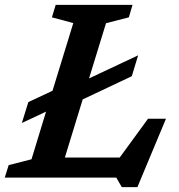

<svg xmlns="http://www.w3.org/2000/svg" viewBox="-30 -727 732 786"><path d="M535.5 -500.5 509.5 -415 308.5 -320 235.5 -82H460L576 -241H649.5L532.5 39H468.5L446 0H-10.5L5.5 -51L99 -75L158.5 -270L59.5 -223.5L86 -309L185 -355.5L270 -632.5L182.5 -656L198 -707H512.5L497.5 -656L404 -632L334.5 -406Z"/></svg>

Font: Newsreader Caption Medium
Style: Italic
Weight: 500
Italic angle: -17°
Designer: Hugues Gentile
Foundry: Production Type
Version: Version 1.001